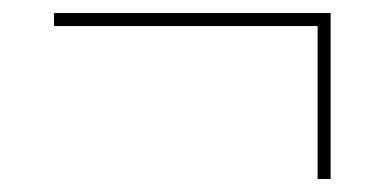

<svg xmlns="http://www.w3.org/2000/svg" viewBox="-20 -395 599 295"><path d="M468 -120H488V-375H63V-355H468Z"/></svg>

Font: Noto Serif Display ExtraBold
Style: Italic
Weight: 800
Italic angle: -12°
Designer: Monotype Design Team
Foundry: Monotype Imaging Inc.
Version: Version 2.009